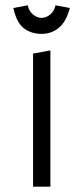

<svg xmlns="http://www.w3.org/2000/svg" viewBox="-20 -700 313 720"><path d="M104 -499 169 -511V0H104ZM136 -573Q97 -573 69.5 -594Q42 -615 30 -670L84 -680Q89 -657 104.5 -645Q120 -633 136 -633Q152 -633 167.5 -645Q183 -657 188 -680L242 -670Q229 -620 201.5 -596.5Q174 -573 136 -573Z"/></svg>

Font: Changa ExtraLight
Style: Regular
Weight: 250
Designer: Eduardo Rodriguez Tunni
Foundry: Eduardo Rodriguez Tunni
Version: Version 3.002; ttfautohint (v1.8.2)